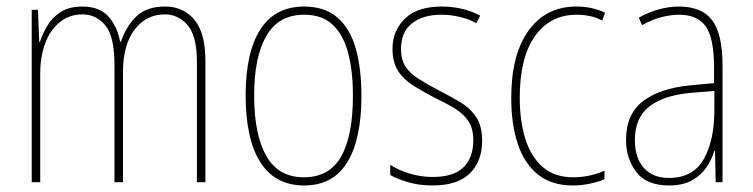

<svg xmlns="http://www.w3.org/2000/svg" viewBox="-20 -650 2303 587"><path d="M485 -630Q540 -630 574 -590Q608 -550 608 -463V-93H582V-461Q582 -540 553.5 -573Q525 -606 484 -606Q427 -606 391.5 -559.5Q356 -513 356 -429V-93H330V-450Q330 -539 302 -572.5Q274 -606 232 -606Q192 -606 162.5 -582Q133 -558 118 -517Q103 -476 103 -426V-93H77V-620H96L100 -522H102Q110 -546 124.5 -571Q139 -596 165 -613Q191 -630 232 -630Q285 -630 312 -599Q339 -568 347 -523H350Q366 -570 397 -600Q428 -630 485 -630Z M1085 -357Q1085 -224 1041.5 -153.5Q998 -83 910 -83Q821 -83 776 -154Q731 -225 731 -358Q731 -490 776 -560Q821 -630 910 -630Q973 -630 1012 -596Q1051 -562 1068 -500.5Q1085 -439 1085 -357ZM757 -358Q757 -239 794 -173.5Q831 -108 909 -108Q987 -108 1023 -171.5Q1059 -235 1059 -358Q1059 -432 1044.5 -487.5Q1030 -543 997.5 -574Q965 -605 910 -605Q832 -605 794.5 -540.5Q757 -476 757 -358Z M1454 -219Q1454 -157 1416.5 -120Q1379 -83 1303 -83Q1261 -83 1227.5 -93Q1194 -103 1173 -115V-146Q1200 -129 1233.5 -119Q1267 -109 1303 -109Q1367 -109 1397 -138.5Q1427 -168 1427 -221Q1427 -257 1412.5 -279Q1398 -301 1372.5 -317Q1347 -333 1313 -349Q1276 -368 1245.5 -387Q1215 -406 1197.5 -432.5Q1180 -459 1180 -501Q1180 -556 1218 -593Q1256 -630 1330 -630Q1364 -630 1394.5 -622.5Q1425 -615 1448 -602L1436 -579Q1416 -591 1387 -598Q1358 -605 1329 -605Q1273 -605 1239.5 -578.5Q1206 -552 1206 -500Q1206 -467 1220 -446Q1234 -425 1259.5 -409Q1285 -393 1319 -375Q1356 -356 1386.5 -338Q1417 -320 1435.5 -292.5Q1454 -265 1454 -219Z M1731 -83Q1666 -83 1624.5 -116.5Q1583 -150 1563 -210Q1543 -270 1543 -351Q1543 -483 1596 -556.5Q1649 -630 1742 -630Q1791 -630 1830 -611L1821 -587Q1803 -597 1783 -601Q1763 -605 1743 -605Q1662 -605 1615.5 -539.5Q1569 -474 1569 -351Q1569 -281 1586 -226Q1603 -171 1639 -139.5Q1675 -108 1733 -108Q1782 -108 1828 -128V-102Q1809 -94 1783.5 -88.5Q1758 -83 1731 -83Z M2056 -630Q2125 -630 2157 -588.5Q2189 -547 2189 -449V-93H2168L2166 -189H2164Q2156 -162 2139.5 -138Q2123 -114 2095.5 -98.5Q2068 -83 2025 -83Q1957 -83 1925.5 -124Q1894 -165 1894 -222Q1894 -301 1945.5 -340.5Q1997 -380 2090 -389L2163 -396V-444Q2163 -534 2137.5 -569.5Q2112 -605 2056 -605Q2032 -605 2003.5 -598Q1975 -591 1943 -573L1933 -596Q1961 -612 1993 -621Q2025 -630 2056 -630ZM2090 -366Q2007 -358 1964 -323.5Q1921 -289 1921 -222Q1921 -167 1948.5 -136.5Q1976 -106 2025 -106Q2099 -106 2131.5 -163.5Q2164 -221 2164 -313V-372Z"/></svg>

Font: Noto Sans Kannada UI Condensed Thin
Style: Regular
Weight: 100
Width: 3
Designer: Jelle Bosma - Monotype Design Team
Foundry: Monotype Imaging Inc.
Version: Version 2.005; ttfautohint (v1.8.4.7-5d5b)